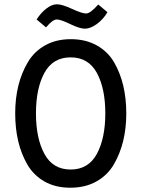

<svg xmlns="http://www.w3.org/2000/svg" viewBox="-20 -864 661 897"><path d="M513 -573Q570 -475 570 -334Q570 -196 512 -96Q482 -45 430 -16Q378 13 308.5 13Q239 13 188 -16Q137 -45 108 -95Q51 -193 51 -334Q51 -474 110 -573Q139 -623 190.5 -652Q242 -681 311 -681Q380 -681 432 -652Q484 -623 513 -573ZM187.5 -145Q227 -72 310 -72Q393 -72 432.5 -145Q472 -218 472 -334.5Q472 -451 432.5 -523.5Q393 -596 310 -596Q227 -596 187.5 -523.5Q148 -451 148 -334.5Q148 -218 187.5 -145ZM439 -843 482 -807Q462 -773 432 -751.5Q402 -730 377 -730Q352 -730 308 -751.5Q264 -773 245 -773Q226 -773 195 -736L151 -773Q170 -803 196 -823.5Q222 -844 246 -844Q270 -844 316.5 -822.5Q363 -801 382.5 -801Q402 -801 439 -843Z"/></svg>

Font: Rambla
Style: Regular
Weight: 400
Designer: Martin Sommaruga
Foundry: Martin Sommaruga
Version: Version 1.001